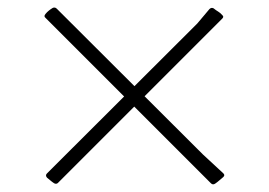

<svg xmlns="http://www.w3.org/2000/svg" viewBox="-20 -545 710 507"><path d="M119 -524Q125 -527 130 -522L516 -137L570 -87Q575 -82 569 -77Q564 -73 559 -68.5Q554 -64 548 -60Q542 -56 537 -61L100 -498Q95 -502 100 -508Q104 -513 109 -517Q114 -521 119 -524ZM133 -62Q129 -58 123 -61Q117 -65 113 -68.5Q109 -72 104 -76Q99 -82 104 -87L501 -483L533 -521Q538 -526 544 -523Q550 -518 556 -514.5Q562 -511 567 -505Q572 -501 567 -496Z"/></svg>

Font: Hahmlet ExtraLight
Style: Regular
Weight: 250
Designer: Minjoo Ham & Mark Frömberg
Foundry: hypertype
Version: Version 1.002